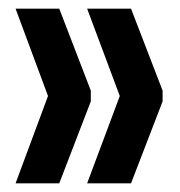

<svg xmlns="http://www.w3.org/2000/svg" viewBox="-20 -472 416 444"><path d="M91 -250 16 -452H117L190 -262.5V-237.5L117 -48H16ZM257 -250 181.5 -452H283L356 -262.5V-237.5L283 -48H181.5Z"/></svg>

Font: Anek Tamil Condensed SemiBold
Style: Regular
Weight: 600
Width: 3
Designer: Aadarsh Rajan (Tamil), Yesha Goshar (Latin)
Foundry: Ek Type
Version: Version 1.003